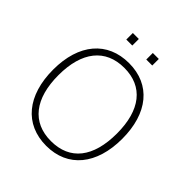

<svg xmlns="http://www.w3.org/2000/svg" viewBox="-233 -1033 1203 1203"><g transform="rotate(45 368.5 -432.0)"><path d="M253 -816H306V-874H253ZM430 -816H483V-874H430ZM369 10C560 10 675 -131 675 -358C675 -585 561 -724 370 -724C179 -724 62 -587 62 -359C62 -131 177 10 369 10ZM369 -32C202 -32 110 -150 110 -358C110 -565 203 -682 370 -682C536 -682 628 -566 628 -358C628 -148 537 -32 369 -32Z"/></g></svg>

Font: Kathrein 35 Thin
Style: Regular
Weight: 250
Designer: Lazydogs Typefoundry, based on Open Sans by Ascender Corporation
Foundry: Lazydogs Typefoundry
Version: Version 1.003;PS 001.003;hotconv 1.0.88;makeotf.lib2.5.64775